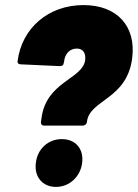

<svg xmlns="http://www.w3.org/2000/svg" viewBox="-20 -730 542 755"><path d="M154 -236H305C314 -236 321 -242 322 -251V-252C333 -339 480 -338 500 -503C515 -627 441 -710 308 -710C171 -710 65 -620 49 -488C48 -481 54 -477 62 -477L215 -470C225 -470 230 -474 231 -484L232 -488C235 -517 253 -539 282 -539C306 -539 318 -522 315 -494C305 -418 161 -410 143 -264L141 -251C140 -242 145 -236 154 -236ZM200 5C253 5 296 -35 303 -89C310 -145 277 -183 223 -183C170 -183 127 -145 121 -89C114 -35 147 5 200 5Z"/></svg>

Font: Barlow Condensed Black
Style: Italic
Weight: 900
Width: 3
Italic angle: -7°
Designer: Jeremy Tribby
Foundry: Tribby Type
Version: Version 1.422;hotconv 1.0.109;makeotfexe 2.5.65596